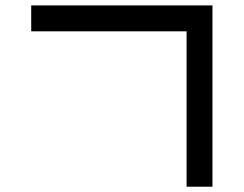

<svg xmlns="http://www.w3.org/2000/svg" viewBox="-20 -704 919 724"><path d="M781.2 0H683.6V-585.9H97.7V-683.6H781.2Z"/></svg>

Font: BabelStone Club Penguin
Style: Regular
Weight: 400
Designer: Andrew West
Foundry: BabelStone
Version: Version 1.02 November 6, 2013